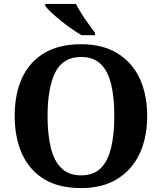

<svg xmlns="http://www.w3.org/2000/svg" viewBox="-20 -951 827 981"><path d="M394.1 10Q280 10 205 -36Q130 -82 92.5 -165Q55 -248 55 -359Q55 -470 92.5 -552Q130 -634 205.6 -679.5Q281.1 -725 394.7 -725Q503 -725 578.5 -679.5Q654 -634 693 -551.5Q732 -469 732 -358Q732 -247 692.7 -164.5Q653.4 -82 578.1 -36Q502.8 10 394.1 10ZM394.2 -55Q457 -55 494 -91Q531 -127 547.5 -195Q564 -263 564 -358.4Q564 -453.8 547.7 -521.2Q531.3 -588.7 494.1 -624.3Q456.8 -660 394.8 -660Q301 -660 262 -580.5Q223 -501 223 -358Q223 -263 240 -195Q257 -127 294.7 -91Q332.3 -55 394.2 -55ZM397 -771Q373 -785 345 -804.5Q317 -824 290 -846Q263 -868 241.5 -888Q220 -908 211 -921V-931H368Q379 -909 396 -882Q413 -855 432 -829Q451 -803 465 -784V-771Z"/></svg>

Font: Noto Serif Thai
Style: Regular
Weight: 400
Designer: Monotype Design Team
Foundry: Monotype Imaging Inc.
Version: Version 2.001